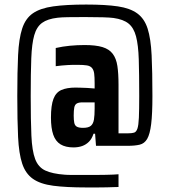

<svg xmlns="http://www.w3.org/2000/svg" viewBox="-20 -716 743 844"><path d="M359 108Q271 108 214 100.5Q157 93 124.5 70Q92 47 77.5 3Q63 -41 59.5 -113.5Q56 -186 56 -294Q56 -402 59.5 -474Q63 -546 77.5 -590.5Q92 -635 124.5 -657.5Q157 -680 214 -688Q271 -696 359 -696Q444 -696 498 -688Q552 -680 583.5 -657Q615 -634 629 -590Q643 -546 646.5 -473.5Q650 -401 650 -294Q650 -215 644.5 -170.5Q639 -126 627 -105.5Q615 -85 594 -80Q573 -75 541 -75H402L398 -128H391Q384 -106 371 -93Q358 -80 341 -74Q324 -68 303 -68Q268 -68 246 -81.5Q224 -95 214 -124Q204 -153 204 -199Q204 -253 215 -281.5Q226 -310 250 -320.5Q274 -331 312 -331Q322 -331 334.5 -330.5Q347 -330 362.5 -329.5Q378 -329 396 -327V-350Q396 -377 394 -392.5Q392 -408 384.5 -417Q377 -426 362 -428.5Q347 -431 320 -431Q313 -431 301.5 -431Q290 -431 277.5 -430Q265 -429 251 -428Q237 -427 225 -425V-505Q256 -512 288 -515Q320 -518 352 -518Q401 -518 430.5 -509Q460 -500 475.5 -479.5Q491 -459 496 -426Q501 -393 501 -344V-130H544Q560 -130 569.5 -133Q579 -136 584 -150.5Q589 -165 590.5 -199Q592 -233 592 -294Q592 -391 590 -454.5Q588 -518 578 -556Q568 -594 545 -612.5Q522 -631 479 -637Q464 -639 432.5 -640Q401 -641 353 -641Q308 -641 278.5 -640.5Q249 -640 233 -638Q189 -633 165 -615.5Q141 -598 130.5 -561Q120 -524 117.5 -459.5Q115 -395 115 -294Q115 -186 118 -119.5Q121 -53 134.5 -17Q148 19 179 33.5Q210 48 265 52Q276 53 297.5 53Q319 53 353 53Q381 53 404 53Q427 53 445.5 52.5Q464 52 478 51.5Q492 51 501 50V106Q494 106 481 106.5Q468 107 450.5 107.5Q433 108 410 108Q387 108 359 108ZM345 -154Q369 -154 379.5 -163Q390 -172 393 -190.5Q396 -209 396 -239V-266H343Q326 -266 317.5 -261Q309 -256 306.5 -243.5Q304 -231 304 -208Q304 -188 306.5 -176Q309 -164 318 -159Q327 -154 345 -154Z"/></svg>

Font: Saira Condensed
Style: Bold
Weight: 700
Width: 3
Designer: Hector Gatti with collaboration of the Omnibus-Type team
Foundry: Omnibus-Type
Version: Version 1.101